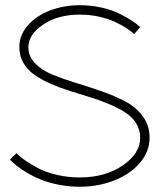

<svg xmlns="http://www.w3.org/2000/svg" viewBox="-20 -708 611 737"><path d="M286.1 -26.9Q383.8 -26.9 450.9 -72.8Q518.1 -118.7 518.1 -179.2Q518.1 -210.4 502.2 -235.4Q486.3 -260.3 459.5 -277.3Q432.6 -294.4 397.9 -308.8Q363.3 -323.2 324.7 -335.2Q286.1 -347.2 247.6 -359.1Q209 -371.1 174.3 -386.5Q139.6 -401.9 112.8 -420.4Q85.9 -439 70.1 -466.1Q54.2 -493.2 54.2 -526.9Q54.2 -573.2 86.9 -610.6Q119.6 -647.9 172.6 -668Q225.6 -688 286.1 -688Q329.6 -688 369.6 -679Q409.7 -669.9 438.7 -655.3Q467.8 -640.6 486.1 -628.7Q504.4 -616.7 518.1 -604L495.1 -577.1Q483.4 -587.9 467.3 -598.6Q451.2 -609.4 424.8 -622.3Q398.4 -635.3 362.1 -643.6Q325.7 -651.9 286.1 -651.9Q202.1 -651.9 145.5 -613.5Q88.9 -575.2 88.9 -526.9Q88.9 -491.7 114.5 -465.1Q140.1 -438.5 181.2 -421.6Q222.2 -404.8 272 -389.6Q321.8 -374.5 371.3 -357.2Q420.9 -339.8 461.9 -318.1Q502.9 -296.4 528.6 -261Q554.2 -225.6 554.2 -179.2Q554.2 -126.5 517.1 -83Q480 -39.6 418.7 -15.4Q357.4 8.8 286.1 8.8Q245.1 8.8 206.3 1.2Q167.5 -6.3 139.4 -17.6Q111.3 -28.8 85.9 -43.7Q60.5 -58.6 45.2 -70.8Q29.8 -83 18.1 -95.2L43 -120.1Q56.6 -106.4 75.7 -92.8Q94.7 -79.1 125.2 -63Q155.8 -46.9 198 -36.9Q240.2 -26.9 286.1 -26.9Z"/></svg>

Font: RawengulkSans
Style: Regular
Weight: 500
Designer: gluk (gluksza@wp.pl)
Foundry: gluk (gluksza@wp.pl)
Version: Version 0.94